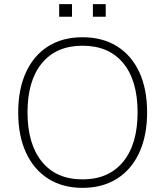

<svg xmlns="http://www.w3.org/2000/svg" viewBox="-20 -900 799 928"><path d="M379 8Q283 8 213.5 -36Q144 -80 106 -161.5Q68 -243 68 -356Q68 -469 105.5 -550.5Q143 -632 212.5 -676Q282 -720 379 -720Q476 -720 546 -676Q616 -632 653.5 -551Q691 -470 691 -357Q691 -244 653 -162Q615 -80 545 -36Q475 8 379 8ZM379 -33Q505 -33 575 -118Q645 -203 645 -357Q645 -511 575.5 -595Q506 -679 379 -679Q252 -679 182.5 -594.5Q113 -510 113 -357Q113 -204 182.5 -118.5Q252 -33 379 -33ZM429 -880H491V-819H429ZM266 -880H328V-819H266Z"/></svg>

Font: Muli ExtraLight
Style: Regular
Weight: 250
Designer: Vernon Adams
Foundry: Vernon Adams
Version: Version 2.100; ttfautohint (v1.8.1.43-b0c9)